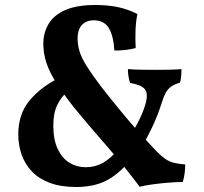

<svg xmlns="http://www.w3.org/2000/svg" viewBox="-20 -737 814 767"><path d="M495 -185Q524 -232 539.5 -265Q555 -298 563 -328Q572 -365 558 -381.5Q544 -398 499 -406Q495 -421 493 -434Q491 -447 491 -461Q513 -459 545.5 -458.5Q578 -458 603 -458Q628 -458 656 -458.5Q684 -459 705 -461Q705 -448 704 -434.5Q703 -421 699 -407Q676 -400 663 -390.5Q650 -381 642 -366.5Q634 -352 627 -329Q617 -298 606.5 -271.5Q596 -245 582 -216.5Q568 -188 546 -149ZM606 -132Q626 -112 641.5 -101.5Q657 -91 675.5 -86.5Q694 -82 720 -80Q720 -64 717.5 -44.5Q715 -25 710 -10Q687 -10 655.5 -7.5Q624 -5 593 -1Q562 3 538 9Q471 -80 404.5 -156Q338 -232 276 -307Q233 -362 205.5 -405Q178 -448 165.5 -485.5Q153 -523 153 -563Q153 -605 173.5 -640.5Q194 -676 240 -696.5Q286 -717 360 -717Q410 -717 449.5 -709Q489 -701 529 -681Q523 -654 521.5 -618Q520 -582 522 -545Q503 -540 481.5 -537.5Q460 -535 437 -535Q433 -596 414 -626Q395 -656 354 -656Q326 -656 308 -638Q290 -620 290 -583Q290 -557 298 -531Q306 -505 326.5 -472.5Q347 -440 384 -391Q399 -371 421 -344Q443 -317 470.5 -283.5Q498 -250 532 -212Q566 -174 606 -132ZM322 -69Q360 -69 390.5 -86Q421 -103 453 -140L500 -96Q454 -41 404.5 -15.5Q355 10 284 10Q223 10 179 -6.5Q135 -23 107.5 -52Q80 -81 66.5 -119Q53 -157 53 -200Q53 -280 96.5 -333.5Q140 -387 211 -423L248 -370Q225 -350 209 -318Q193 -286 193 -235Q193 -178 211 -141Q229 -104 258 -86.5Q287 -69 322 -69Z"/></svg>

Font: Vollkorn
Style: Bold
Weight: 700
Designer: Friedrich Althausen
Foundry: Friedrich Althausen
Version: Version 5.000